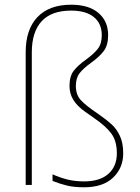

<svg xmlns="http://www.w3.org/2000/svg" viewBox="-20 -785 594 815"><path d="M366 -518Q334 -495 318 -474.5Q302 -454 302 -420Q302 -383 323 -360Q344 -337 396 -302Q432 -277 453.5 -257.5Q475 -238 489 -208Q503 -178 503 -134Q503 -72 460 -31Q417 10 337 10Q295 10 265.5 3Q236 -4 203 -17V-45Q237 -30 268.5 -22.5Q300 -15 337 -15Q404 -15 440 -47Q476 -79 476 -134Q476 -186 453 -217.5Q430 -249 382 -282Q376 -286 341.5 -310.5Q307 -335 291 -361.5Q275 -388 275 -420Q275 -461 292.5 -484Q310 -507 345 -532Q378 -556 395 -577.5Q412 -599 412 -636Q412 -685 378.5 -712.5Q345 -740 282 -740Q198 -740 156.5 -694.5Q115 -649 115 -563V0H89V-563Q89 -660 139 -712.5Q189 -765 282 -765Q357 -765 398 -730Q439 -695 439 -636Q439 -593 420.5 -568.5Q402 -544 366 -518Z"/></svg>

Font: Noto Sans UI Thin
Style: Regular
Weight: 250
Designer: Monotype Design Team
Foundry: Monotype Imaging Inc.
Version: Version 1.001